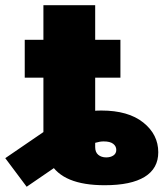

<svg xmlns="http://www.w3.org/2000/svg" viewBox="-84 -692 620 728"><path d="M313 10.3Q232.9 10.3 181.4 -11Q129.9 -32.2 105.2 -76.2Q80.6 -120.1 80.6 -188V-287.6H276.9V-134.3Q276.9 -114.7 288.6 -105Q300.3 -95.2 318.8 -95.2Q335 -95.2 345.9 -102.5Q356.9 -109.9 356.9 -123.5Q356.9 -137.7 345.2 -146.7Q333.5 -155.8 309.1 -155.8Q294.9 -155.8 278.6 -150.9Q262.2 -146 237.3 -131.8Q212.4 -117.7 172.4 -90.3L17.1 16.1L-64 -92.3L100.1 -204.6Q138.2 -230.5 189 -251.7Q239.7 -272.9 300.3 -272.9Q402.3 -272.9 459.2 -227.5Q516.1 -182.1 516.1 -114.7Q516.1 -53.2 464.6 -21.5Q413.1 10.3 313 10.3ZM80.6 -193.8V-672.4H276.9V-193.8ZM9.8 -397.5V-541H372.6V-397.5Z"/></svg>

Font: Inter 17pt Black
Style: Regular
Weight: 900
Version: Version 4.001;git-66647c0bb